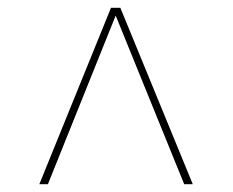

<svg xmlns="http://www.w3.org/2000/svg" viewBox="-20 -734 599 493"><path d="M81 -261 265 -714H289L475 -261H453L277 -694L103 -261Z"/></svg>

Font: Noto Serif Display Medium
Style: Italic
Weight: 500
Italic angle: -12°
Designer: Monotype Design Team
Foundry: Monotype Imaging Inc.
Version: Version 2.009